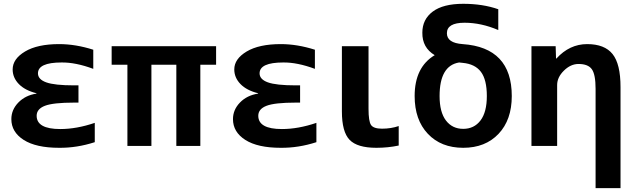

<svg xmlns="http://www.w3.org/2000/svg" viewBox="-20 -760 3315 1000"><path d="M293.9 -87.9Q378.9 -87.9 473.6 -120.1V-19.5Q379.9 10.7 288.1 9.8Q168 9.8 103.5 -31.2Q39.1 -72.3 39.1 -139.6Q39.1 -188.5 75.7 -226.1Q112.3 -263.7 169.9 -272.5V-274.4Q110.4 -289.1 78.1 -322.3Q45.9 -355.5 45.9 -398.4Q45.9 -453.1 110.4 -491.7Q174.8 -530.3 288.1 -530.3Q374 -530.3 465.8 -501V-401.4Q374 -435.5 300.8 -434.6Q177.7 -434.6 177.7 -377.9Q177.7 -346.7 220.7 -331.1Q263.7 -315.4 366.2 -315.4H388.7V-225.6H366.2Q256.8 -225.6 213.9 -209Q170.9 -192.4 170.9 -157.2Q170.9 -87.9 293.9 -87.9Z M898.4 -422.9H768.6V0H643.6V-422.9H561.5V-519.5H1105.5V-422.9H1023.4V0H898.4Z M1448.2 -87.9Q1533.2 -87.9 1627.9 -120.1V-19.5Q1534.2 10.7 1442.4 9.8Q1322.3 9.8 1257.8 -31.2Q1193.4 -72.3 1193.4 -139.6Q1193.4 -188.5 1230 -226.1Q1266.6 -263.7 1324.2 -272.5V-274.4Q1264.6 -289.1 1232.4 -322.3Q1200.2 -355.5 1200.2 -398.4Q1200.2 -453.1 1264.6 -491.7Q1329.1 -530.3 1442.4 -530.3Q1528.3 -530.3 1620.1 -501V-401.4Q1528.3 -435.5 1455.1 -434.6Q1332 -434.6 1332 -377.9Q1332 -346.7 1375 -331.1Q1418 -315.4 1520.5 -315.4H1543V-225.6H1520.5Q1411.1 -225.6 1368.2 -209Q1325.2 -192.4 1325.2 -157.2Q1325.2 -87.9 1448.2 -87.9Z M1899.4 -519.5V-193.4Q1899.4 -127.9 1912.6 -108.9Q1925.8 -89.8 1969.7 -89.8Q2016.6 -89.8 2056.6 -103.5V-2Q2001 9.8 1940.4 9.8Q1840.8 9.8 1800.8 -31.7Q1760.7 -73.2 1760.7 -179.7V-519.5Z M2139.6 -259.8Q2139.6 -410.2 2244.1 -472.7Q2178.7 -511.7 2179.7 -589.8Q2179.7 -659.2 2233.9 -699.7Q2288.1 -740.2 2392.6 -740.2Q2494.1 -740.2 2575.2 -711.9V-603.5Q2486.3 -641.6 2399.4 -641.6Q2307.6 -641.6 2307.6 -586.9Q2307.6 -536.1 2389.6 -530.3Q2645.5 -512.7 2645.5 -259.8Q2645.5 -135.7 2576.7 -63Q2507.8 9.8 2392.6 9.8Q2277.3 9.8 2208.5 -63Q2139.6 -135.7 2139.6 -259.8ZM2371.1 -434.6Q2269.5 -418 2269.5 -259.8Q2269.5 -175.8 2302.7 -132.3Q2335.9 -88.9 2392.6 -88.9Q2449.2 -88.9 2482.4 -132.3Q2515.6 -175.8 2515.6 -259.8Q2515.6 -344.7 2484.9 -385.7Q2454.1 -426.8 2389.6 -432.6Q2386.7 -433.6 2380.4 -433.6Q2374 -433.6 2371.1 -434.6Z M2748 0V-519.5H2874L2876 -455.1H2877.9Q2946.3 -530.3 3038.1 -530.3Q3128.9 -530.3 3170.4 -478.5Q3211.9 -426.8 3211.9 -306.6V219.7H3082V-296.9Q3082 -372.1 3062.5 -399.4Q3043 -426.8 2993.2 -426.8Q2952.1 -426.8 2917 -392.1Q2881.8 -357.4 2881.8 -317.4V0Z"/></svg>

Font: Mgen+ 1c bold
Style: Bold
Weight: 700
Designer: [Source Han Sans]
Ryoko NISHIZUKA  (kana & ideographs); Paul D. Hunt (Latin, Greek & Cyrillic); Wenlong ZHANG  (bopomofo
Version: Version 1.059.20150602